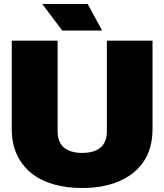

<svg xmlns="http://www.w3.org/2000/svg" viewBox="-20 -933 825 963"><path d="M392 10Q313 10 247.5 -9Q182 -28 136 -65.5Q90 -103 64.5 -158Q39 -213 39 -286V-729H269V-273Q269 -240 282 -216Q295 -192 323 -179Q351 -166 392 -166Q435 -166 462.5 -179Q490 -192 503 -216Q516 -240 516 -273V-729H745V-286Q745 -189 701 -123.5Q657 -58 577.5 -24Q498 10 392 10ZM292 -780 192 -913H420L492 -780Z"/></svg>

Font: Hubot Sans Condensed ExtraLight Black
Style: Regular
Weight: 900
Version: Version 2.000